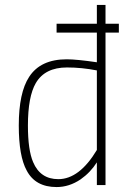

<svg xmlns="http://www.w3.org/2000/svg" viewBox="-20 -749 522 777"><path d="M209 8Q123 8 88 -59Q56 -117 56 -241Q56 -374 98 -438Q144 -509 250 -509Q290 -509 372 -497V-617H209V-653H372V-729H407V-653H461V-617H407V0H372V-92Q346 -51 306 -23Q260 8 209 8ZM216 -24Q301 -24 372 -142V-464Q311 -476 251 -476Q162 -476 125 -413Q93 -358 93 -241Q93 -142 114 -93Q143 -24 216 -24Z"/></svg>

Font: Storia Sans Thin
Style: Regular
Weight: 100
Designer: Accademia di Belle Arti di Urbino and others
Foundry: Accademia di Belle Arti di Urbino and others.
Version: Version 60.001;May 25, 2020;FontCreator 12.0.0.2522 64-bit